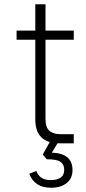

<svg xmlns="http://www.w3.org/2000/svg" viewBox="-20 -674 406 903"><path d="M261 0Q146 0 146 -112V-487H58V-530H146V-654H194V-530H327V-487H194V-114Q194 -75 212 -59Q230 -43 265 -43H327V0ZM221 209Q179 209 153.5 191Q128 173 118 143L151 130Q158 150 174 161.5Q190 173 219 173Q248 173 265 161.5Q282 150 282 124Q282 100 265 87.5Q248 75 200 75L181 53L214 -6H254L224 44Q321 47 321 126Q321 165 293.5 187Q266 209 221 209Z"/></svg>

Font: Geist ExtLt
Style: Regular
Weight: 400
Designer: Basement.studio, Andrés Briganti, Mateo Zaragoza
Foundry: Basement.studio, Vercel, Andrés Briganti, Guido Ferreyra, Mateo Zaragoza
Version: Version 1.401